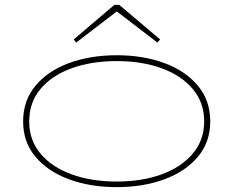

<svg xmlns="http://www.w3.org/2000/svg" viewBox="-20 -758 959 789"><path d="M460 -711 293 -583 283 -596 450 -738H470L638 -596L627 -583ZM844 -259Q844 -174 793 -113.5Q742 -53 655 -21Q568 11 460 11Q351 11 264 -21Q177 -53 126 -113.5Q75 -174 75 -259Q75 -345 126 -406Q177 -467 264 -499Q351 -531 460 -531Q568 -531 655 -499Q742 -467 793 -406Q844 -345 844 -259ZM100 -259Q100 -182 146.5 -126.5Q193 -71 274.5 -41.5Q356 -12 460 -12Q563 -12 644 -41.5Q725 -71 772 -126.5Q819 -182 819 -259Q819 -337 772 -392.5Q725 -448 644 -477.5Q563 -507 460 -507Q356 -507 274.5 -477.5Q193 -448 146.5 -392.5Q100 -337 100 -259Z"/></svg>

Font: BhuTuka Expanded One
Style: Regular
Weight: 400
Designer: Erin McLaughlin
Version: Version 1.000; ttfautohint (v1.8.3)